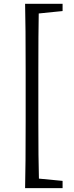

<svg xmlns="http://www.w3.org/2000/svg" viewBox="-20 -797 381 990"><path d="M302.7 -740.2 179.7 -727.5Q177.7 -629.9 177.7 -432.6V-171.9Q177.7 25.4 180.7 124L302.7 135.7V172.9H109.4Q112.3 59.6 112.3 -171.9V-432.6Q112.3 -663.1 109.4 -777.3H302.7Z"/></svg>

Font: GenYoMin JP Regular
Style: Regular
Weight: 400
Version: Version 1.001;PS 1;hotconv 16.6.51;makeotf.lib2.5.65220 DEVE